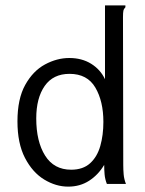

<svg xmlns="http://www.w3.org/2000/svg" viewBox="-20 -685 540 715"><path d="M234 10Q188 10 144.5 -16.5Q101 -43 73 -97Q45 -151 45 -233Q45 -317 74 -369Q103 -421 147.5 -445Q192 -469 238 -469Q285 -469 319.5 -447.5Q354 -426 371 -390V-665H447V-658Q441 -652 439.5 -645Q438 -638 438 -621L439 -71Q439 -53 440.5 -35.5Q442 -18 449 0H378Q371 -18 369.5 -35.5Q368 -53 368 -71Q346 -34 312 -12Q278 10 234 10ZM245 -53Q289 -53 315.5 -77Q342 -101 353.5 -141.5Q365 -182 365 -231Q365 -308 335 -359Q305 -410 239 -410Q178 -410 146.5 -365Q115 -320 115 -244Q115 -158 148 -105.5Q181 -53 245 -53Z"/></svg>

Font: Ligconsolata
Style: Regular
Weight: 400
Monospace: yes
Designer: Raph Levien, Cyreal, Brenton Simpson
Foundry: Raph Levien, Cyreal, Google
Version: Version 3.001; ttfautohint (v1.8.2.53-6de2)